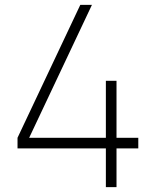

<svg xmlns="http://www.w3.org/2000/svg" viewBox="-20 -770 641 790"><path d="M459.4 -203.1V-437.5H415.6V-203.1H100L358.3 -750H310.4L52.1 -203.1V-159.4H415.6V0H459.4V-159.4H549V-203.1Z"/></svg>

Font: Manrope3 Thin
Style: Regular
Weight: 100
Width: 4
Designer: Mikhail Sharanda
Foundry: Mikhail Sharanda
Version: Version 3.000;PS 003.000;hotconv 1.0.88;makeotf.lib2.5.64775